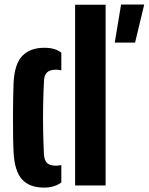

<svg xmlns="http://www.w3.org/2000/svg" viewBox="-20 -821 658 850"><path d="M40 -149Q38.5 -178.5 38 -218.8Q37.5 -259 37.5 -302.2Q37.5 -345.5 38.2 -384.8Q39 -424 40 -451Q43.5 -536.5 78.2 -573Q113 -609.5 176 -609.5Q201.5 -609.5 219.5 -604Q237.5 -598.5 251.5 -588V-509.5Q241 -512.5 228 -512.5Q201.5 -512.5 188.8 -500.8Q176 -489 175 -465.5Q172 -412 171 -355Q170 -298 171 -242.5Q172 -187 174.5 -138.5Q176 -111.5 188.2 -99.5Q200.5 -87.5 228 -87.5Q241.5 -87.5 251.5 -90.5V-13Q237 -2.5 218.2 3.5Q199.5 9.5 174 9.5Q110 9.5 77 -27.5Q44 -64.5 40 -149ZM312.5 0V-800H447.5V0ZM488 -632.5 516 -801H618.5L578 -632.5Z"/></svg>

Font: Big Shoulders Stencil Text Thin ExtraBold
Style: Regular
Weight: 800
Version: Version 2.001